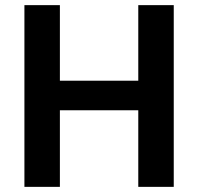

<svg xmlns="http://www.w3.org/2000/svg" viewBox="-20 -727 771 747"><path d="M75 -707H213V-413H518V-707H656V0H518V-298H213V0H75Z"/></svg>

Font: 42dot Sans ExtraBold
Style: Regular
Weight: 800
Designer: 42dot
Version: Version 1.000